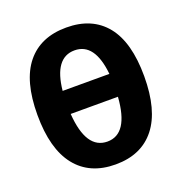

<svg xmlns="http://www.w3.org/2000/svg" viewBox="-124 -777 847 895"><g transform="rotate(-20 300.0 -329.5)"><path d="M564.9 -331.5Q564.9 -163.1 496.6 -76.7Q428.2 9.8 300.3 9.8Q172.4 9.8 103.8 -76.7Q35.2 -163.1 35.2 -331.5Q35.2 -500 103.8 -584.5Q172.4 -668.9 300.3 -668.9Q428.2 -668.9 496.6 -584.5Q564.9 -500 564.9 -331.5ZM300.3 -103.5Q404.3 -103.5 417 -283.2H182.6Q195.3 -103.5 300.3 -103.5ZM300.3 -555.7Q200.2 -555.7 184.1 -397H416Q399.9 -555.7 300.3 -555.7Z"/></g></svg>

Font: Cousine
Style: Bold
Weight: 700
Monospace: yes
Designer: Steve Matteson
Foundry: Ascender Corporation
Version: Version 1.20